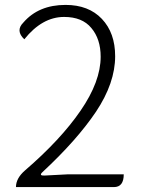

<svg xmlns="http://www.w3.org/2000/svg" viewBox="-20 -762 575 782"><path d="M45 0Q45 -36 82 -68Q227 -193 308 -311Q390 -430 390 -531Q390 -603 352 -648Q315 -693 241 -693Q152 -693 79 -602Q42 -637 75 -670Q137 -742 247 -742Q341 -742 395 -685Q449 -628 449 -533Q449 -424 371 -307Q293 -191 153 -61Q137 -46 161 -47L257 -52H484Q484 0 444 0Z"/></svg>

Font: Swei Half Moon CJK SC
Style: Light
Weight: 300
Version: Version 2.071